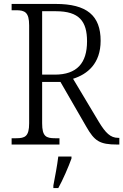

<svg xmlns="http://www.w3.org/2000/svg" viewBox="-20 -734 626 975"><path d="M39 0H282V-32H260C214 -32 194 -41 194 -108V-318H287L418 -91C460 -18 485 0 576 0H586V-34H580C541 -34 516 -59 482 -115L351 -334C424 -357 491 -411 491 -527C491 -655 421 -714 263 -714H39V-682H62C106 -682 128 -672 128 -605V-108C128 -41 107 -32 62 -32H39ZM258 -355H194V-677H264C382 -677 422 -626 422 -524C422 -414 371 -355 258 -355ZM251 208V221H276C299 180 328 113 343 71V61H276C270 109 260 161 251 208Z"/></svg>

Font: Noto Serif Sinhala SemiCondensed Light
Style: Regular
Weight: 300
Width: 4
Designer: Jelle Bosma - Monotype Design Team
Foundry: Monotype Imaging Inc.
Version: Version 2.007